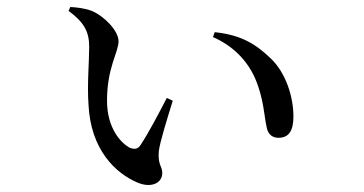

<svg xmlns="http://www.w3.org/2000/svg" viewBox="-20 -522 1040 549"><path d="M235 -388C235 -343 229 -282 233 -224C239 -92 312 -26 373 0C413 17 444 1 444 -27C444 -48 431 -49 434 -89C437 -115 457 -179 474 -234L457 -242C432 -194 405 -142 381 -106C373 -95 364 -95 352 -99C325 -113 286 -156 286 -234C286 -329 319 -373 319 -404C319 -434 278 -476 242 -491C224 -498 200 -501 181 -502L176 -491C222 -457 235 -430 235 -388ZM589 -416C646 -391 686 -350 709 -299C735 -239 735 -189 743 -156C747 -136 761 -128 776 -128C806 -128 819 -148 819 -189C819 -244 798 -314 753 -356C712 -395 671 -422 594 -430Z"/></svg>

Font: Noto Serif KR Medium
Style: Regular
Weight: 500
Designer: Ryoko NISHIZUKA 西塚涼子 (kana & ideographs); Frank Grießhammer (Latin, Greek & Cyrillic); Wenlong ZHANG 张文龙 (bopomofo); San
Foundry: Adobe
Version: Version 2.001;hotconv 1.1.0;makeotfexe 2.6.0